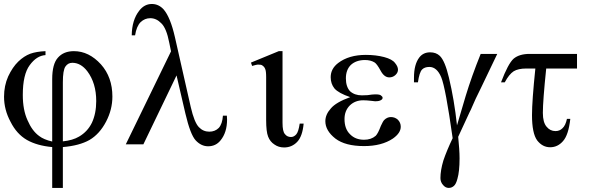

<svg xmlns="http://www.w3.org/2000/svg" viewBox="-20 -714 2937 950"><path d="M238.3 -13.7Q238.3 -90.8 238.3 -322.3Q238.3 -397.5 266.6 -428.7Q294.9 -460.9 345.7 -460.9Q419.9 -460.9 479.5 -395.5Q536.1 -332 536.1 -236.3Q536.1 -171.9 504.9 -112.3Q472.7 -50.8 422.9 -21.5Q373 6.8 291 13.7Q291 81.1 291 215.8Q277.3 215.8 238.3 215.8Q238.3 165 238.3 13.7Q163.1 6.8 113.3 -21.5Q62.5 -50.8 32.2 -111.3Q0 -170.9 0 -235.4Q0 -290 20.5 -335.9Q42 -381.8 70.3 -409.2Q98.6 -436.5 129.9 -448.2Q160.2 -459 205.1 -460.9Q205.1 -454.1 205.1 -441.4Q161.1 -438.5 127 -391.6Q92.8 -345.7 92.8 -244.1Q92.8 -169.9 116.2 -119.1Q138.7 -66.4 173.8 -41Q196.3 -23.4 238.3 -13.7ZM291 -14.6Q339.8 -19.5 371.1 -38.1Q413.1 -62.5 434.6 -106.4Q456.1 -152.3 456.1 -213.9Q456.1 -302.7 412.1 -361.3Q379.9 -403.3 337.9 -403.3Q316.4 -403.3 303.7 -384.8Q291 -366.2 291 -306.6Q291 -282.2 291 -233.4Q291 -178.7 291 -14.6Z M853.5 -340.8Q812.5 -255.9 689.5 0Q668 0 602.5 0Q658.2 -115.2 826.2 -460Q824.2 -470.7 817.4 -502.9Q803.7 -574.2 778.3 -598.6Q753.9 -624 723.6 -624Q696.3 -624 675.8 -604.5Q655.3 -584 648.4 -539.1Q642.6 -539.1 631.8 -539.1Q632.8 -615.2 668.9 -661.1Q694.3 -694.3 731.4 -694.3Q764.6 -694.3 789.1 -668Q823.2 -628.9 845.7 -529.3Q871.1 -414.1 923.8 -184.6Q941.4 -108.4 963.9 -85Q985.4 -62.5 1015.6 -62.5Q1043.9 -62.5 1062.5 -81.1Q1080.1 -100.6 1083 -141.6Q1089.8 -141.6 1102.5 -141.6Q1103.5 -128.9 1103.5 -123Q1103.5 -58.6 1071.3 -19.5Q1047.9 9.8 1009.8 9.8Q975.6 9.8 948.2 -19.5Q921.9 -47.9 897.5 -151.4Q882.8 -213.9 853.5 -340.8Z M1462.9 -102.5Q1467.8 -102.5 1482.4 -102.5Q1476.6 -39.1 1450.2 -11.7Q1423.8 15.6 1385.7 15.6Q1358.4 15.6 1337.9 1Q1316.4 -12.7 1306.6 -38.1Q1296.9 -62.5 1296.9 -120.1Q1296.9 -123 1296.9 -126Q1296.9 -194.3 1296.9 -332Q1296.9 -363.3 1292 -373Q1288.1 -383.8 1277.3 -390.6Q1272.5 -394.5 1255.9 -394.5Q1250 -394.5 1227.5 -387.7Q1225.6 -393.6 1221.7 -404.3Q1255.9 -418 1359.4 -460.9Q1364.3 -460.9 1377.9 -460.9Q1377.9 -372.1 1377.9 -106.4Q1377.9 -63.5 1389.6 -50.8Q1400.4 -36.1 1419.9 -36.1Q1434.6 -36.1 1446.3 -49.8Q1457 -62.5 1462.9 -102.5Z M1712.9 -233.4Q1655.3 -252.9 1634.8 -276.4Q1616.2 -299.8 1616.2 -332Q1616.2 -374 1653.3 -402.3Q1706.1 -442.4 1790 -442.4Q1839.8 -442.4 1880.9 -431.6Q1920.9 -420.9 1934.6 -402.3Q1949.2 -384.8 1949.2 -369.1Q1949.2 -354.5 1936.5 -342.8Q1923.8 -331.1 1906.2 -331.1Q1880.9 -331.1 1863.3 -364.3Q1844.7 -398.4 1833 -405.3Q1813.5 -417 1786.1 -417Q1742.2 -417 1715.8 -392.6Q1691.4 -368.2 1691.4 -326.2Q1691.4 -285.2 1711.9 -262.7Q1734.4 -242.2 1770.5 -242.2Q1784.2 -242.2 1798.8 -243.2Q1823.2 -247.1 1836.9 -247.1Q1858.4 -247.1 1864.3 -242.2Q1873 -236.3 1873 -230.5Q1873 -222.7 1866.2 -219.7Q1858.4 -212.9 1835.9 -212.9Q1831.1 -212.9 1819.3 -214.8Q1793.9 -217.8 1777.3 -217.8Q1737.3 -217.8 1710.9 -192.4Q1684.6 -166 1684.6 -125Q1684.6 -76.2 1711.9 -49.8Q1738.3 -22.5 1781.2 -22.5Q1816.4 -22.5 1838.9 -42Q1850.6 -53.7 1864.3 -90.8Q1875 -114.3 1880.9 -120.1Q1895.5 -134.8 1914.1 -134.8Q1933.6 -134.8 1948.2 -122.1Q1962.9 -107.4 1962.9 -86.9Q1962.9 -55.7 1923.8 -28.3Q1868.2 8.8 1781.2 8.8Q1688.5 8.8 1639.6 -28.3Q1589.8 -67.4 1589.8 -114.3Q1589.8 -147.5 1617.2 -177.7Q1642.6 -208 1712.9 -233.4Z M2358.4 -447.3Q2378.9 -447.3 2440.4 -447.3Q2432.6 -429.7 2360.4 -280.3Q2329.1 -217.8 2316.4 -186.5Q2310.5 -171.9 2302.7 -157.2Q2284.2 -117.2 2247.1 -37.1Q2250 -4.9 2252 20.5Q2253.9 46.9 2253.9 69.3Q2253.9 134.8 2243.2 170.9Q2236.3 197.3 2225.6 206.1Q2214.8 215.8 2200.2 215.8Q2184.6 215.8 2172.9 202.1Q2159.2 187.5 2159.2 167Q2159.2 128.9 2173.8 80.1Q2190.4 31.2 2219.7 -30.3Q2184.6 -280.3 2163.1 -332Q2141.6 -382.8 2104.5 -382.8Q2081.1 -382.8 2068.4 -370.1Q2054.7 -355.5 2047.9 -306.6Q2042 -306.6 2028.3 -306.6Q2028.3 -321.3 2028.3 -329.1Q2028.3 -395.5 2054.7 -429.7Q2074.2 -455.1 2108.4 -455.1Q2137.7 -455.1 2156.2 -437.5Q2181.6 -413.1 2201.2 -330.1Q2227.5 -220.7 2241.2 -93.8Q2255.9 -142.6 2284.2 -239.3Q2313.5 -335.9 2358.4 -447.3Z M2835 -447.3Q2835 -428.7 2835 -375Q2796.9 -375 2682.6 -375Q2666 -214.8 2666 -155.3Q2666 -108.4 2684.6 -86.9Q2702.1 -65.4 2728.5 -65.4Q2749 -65.4 2762.7 -79.1Q2778.3 -92.8 2785.2 -126Q2791 -126 2801.8 -126Q2793 -45.9 2765.6 -15.6Q2739.3 14.6 2702.1 14.6Q2664.1 14.6 2637.7 -19.5Q2612.3 -54.7 2612.3 -144.5Q2612.3 -214.8 2628.9 -375Q2614.3 -375 2584 -375Q2543.9 -375 2521.5 -361.3Q2499 -346.7 2477.5 -306.6Q2470.7 -306.6 2459 -306.6Q2494.1 -399.4 2521.5 -423.8Q2549.8 -447.3 2600.6 -447.3Q2678.7 -447.3 2835 -447.3Z"/></svg>

Font: Griech2
Style: Regular
Weight: 400
Version: 001.007